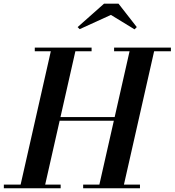

<svg xmlns="http://www.w3.org/2000/svg" viewBox="-62 -1004 931 1024"><path d="M210 -360V-379.5H570V-360ZM426.5 -730.5H340L179 -19.5H261.5V0H-41.5V-19.5H48L209 -730.5H123.5V-750H426.5ZM849.5 -750V-730.5H760L599 -19.5H684.5V0H381.5V-19.5H468L629 -730.5H546.5V-750ZM363 -848.5 352 -859.5 493 -984.5H570L667.5 -859.5L655.5 -847.5L529.5 -924.5Z"/></svg>

Font: Bodoni Moda 11pt SemiBold
Style: Italic
Weight: 600
Italic angle: -13°
Designer: Owen Earl
Foundry: indestructible type
Version: Version 2.004